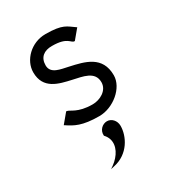

<svg xmlns="http://www.w3.org/2000/svg" viewBox="-213 -719 1080 1177"><g transform="rotate(-30 327.0 -131.0)"><path d="M349 61C317 61 286 89 289 127V129L291 131C333 177 320 237 279 283C269 294 258 305 245 314L225 328L248 323C360 300 408 199 408 127C408 90 381 61 349 61ZM422 -463H425L480 -529L475 -532C429 -563 413 -590 289 -590C188 -590 108 -509 108 -424C108 -305 208 -284 293 -265C358 -250 440 -241 440 -163C440 -105 379 -72 326 -72C219 -72 189 -114 166 -116H163L108 -50L113 -47C160 -16 204 11 326 11C424 11 527 -73 527 -162C527 -299 415 -323 315 -345C263 -357 195 -363 195 -423C195 -479 231 -508 289 -507C397 -507 398 -464 422 -463Z"/></g></svg>

Font: Charger Monospace
Style: Regular
Weight: 400
Designer: Jasper
Foundry: Cannot Into Space Fonts
Version: Version 0.980